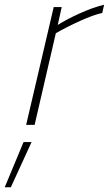

<svg xmlns="http://www.w3.org/2000/svg" viewBox="-38 -530 462 815"><path d="M190 -500H224L207 -424Q245 -448 300 -473Q355 -498 404 -510L396 -475Q359 -467 302.5 -441.5Q246 -416 199 -389L109 0H73ZM62 73H96L8 265H-18Z"/></svg>

Font: Cairo ExtraLight
Style: Italic
Weight: 275
Italic angle: -13°
Designer: Mohamed Gaber, Accademia di Belle Arti di Urbino and others
Foundry: Kief Type Foundry, Accademia di Belle Arti di Urbino and others
Version: Version 3.011